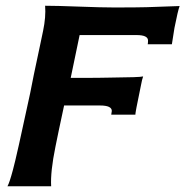

<svg xmlns="http://www.w3.org/2000/svg" viewBox="-20 -648 645 668"><path d="M605 -627Q599 -612 587 -551Q584 -532 578 -494H494Q495 -499 495 -507Q495 -526 455 -526H257L226 -377H250Q330 -377 363 -378Q469 -379 477 -382H478Q474 -371 471 -354Q470 -348 455 -275Q454 -270 453 -264Q452 -258 451.5 -254.5Q451 -251 451 -249H367Q369 -259 369 -262Q369 -281 328 -281H203Q180 -174 173 -138Q155 -50 158 0H6Q13 -12 25 -57Q37 -100 85 -324Q100 -401 107 -432Q112 -454 119.5 -491Q127 -528 130 -541Q140 -589 137 -628Q175 -628 255 -625Q334 -622 377 -622Q457 -622 490 -623Q519 -624 605 -627Z"/></svg>

Font: GFS Neohellenic Rg
Style: Bold Italic
Weight: 700
Italic angle: -12°
Designer: Designed by Takis Katsoulidis and George D. Matthiopoulos.
Foundry: Designed by Takis Katsoulidis and George D. Matthiopoulos.
Version: Version 1.0